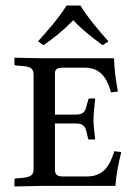

<svg xmlns="http://www.w3.org/2000/svg" viewBox="-20 -670 494 692"><path d="M391 -460H205H133L33 -462L32 -460V-438C32 -437 32 -435 38 -434L61 -432C89 -430 101 -424 101 -401V-60C101 -40 92 -32 61 -29L38 -27C33 -27 32 -24 32 -22V0L33 2L132 0H396C398 -32 405 -73 417 -122L392 -125C376 -74 354 -34 293 -34H207C189 -34 178 -39 178 -58V-225H253C279 -225 288 -214 292 -194L297 -172C297 -169 299 -167 304 -167H321L323 -169C321 -192 317 -213 317 -238C317 -262 321 -290 323 -312C323 -314 323 -315 321 -315H304C300 -315 298 -313 298 -310L292 -289C288 -269 281 -257 253 -257H178V-405C178 -422 188 -426 207 -426H287C351 -426 370 -373 380 -337L405 -340C398 -378 392 -417 391 -460ZM270 -650H220C191 -604 153 -561 117 -521L137 -507C175 -534 207 -559 244 -597C278 -561 311 -536 350 -507L371 -521C335 -561 299 -603 270 -650Z"/></svg>

Font: Linux Libertine O C
Style: Regular
Weight: 400
Designer: Philipp H. Poll
Foundry: Philipp H. Poll
Version: Version 4.0.3